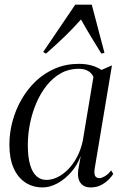

<svg xmlns="http://www.w3.org/2000/svg" viewBox="-20 -788 520 818"><path d="M383.5 -70.5Q380 -47.5 385.5 -38.2Q391 -29 404 -29Q412.5 -29 426.8 -37.2Q441 -45.5 453.5 -62L462.5 -47Q457 -37.5 443.8 -23.8Q430.5 -10 411 0.2Q391.5 10.5 366.5 10.5Q337 10.5 322.8 -9Q308.5 -28.5 313.5 -65L324 -124Q310.5 -86 284 -55.5Q257.5 -25 225.2 -7.2Q193 10.5 161.5 10.5Q119.5 10.5 87.5 -10.8Q55.5 -32 37.8 -72.5Q20 -113 20 -171.5Q20 -221.5 33.2 -271Q46.5 -320.5 71.8 -364.5Q97 -408.5 133.2 -442.8Q169.5 -477 215.5 -496.5Q261.5 -516 316 -516Q344.5 -516 368.8 -509.5Q393 -503 412.5 -490L457 -509.5ZM378 -460Q372 -475.5 356 -485.2Q340 -495 315 -495Q273.5 -495 239.5 -476Q205.5 -457 179.2 -424.2Q153 -391.5 135 -349.5Q117 -307.5 107.8 -261.5Q98.5 -215.5 98.5 -170Q98.5 -119 108.2 -86Q118 -53 135.8 -37.2Q153.5 -21.5 177.5 -21.5Q201 -21.5 224.8 -33Q248.5 -44.5 270 -66.2Q291.5 -88 307.8 -118.5Q324 -149 332.5 -187ZM176 -559.5 164 -566.5 300.5 -768H371L425 -563L412 -559.5Q392 -591.5 371.8 -624.8Q351.5 -658 325 -705Q293 -669 259.2 -636Q225.5 -603 176 -559.5Z"/></svg>

Font: Merriweather 144pt Light
Style: Italic
Weight: 300
Italic angle: -7.8°
Version: Version 2.101